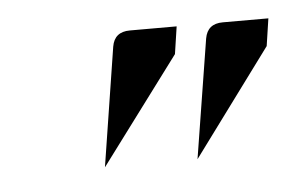

<svg xmlns="http://www.w3.org/2000/svg" viewBox="-28 -472 350 225"><g transform="rotate(-5 147.0 -359.5)"><path d="M87.9 -280.8 109.9 -420.9Q112.8 -438 130.9 -438H186L181.2 -405.8ZM196.8 -280.8 219.2 -420.9Q222.2 -438 240.2 -438H293.9L289.1 -405.8Z"/></g></svg>

Font: Hhenum
Style: Italic
Weight: 400
Designer: T. Christopher White
Version: Version 1.0